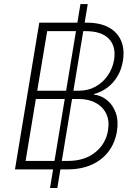

<svg xmlns="http://www.w3.org/2000/svg" viewBox="-20 -840 678 952"><path d="M228 92.3 378.9 -819.8H415L264.2 92.3ZM54.2 0 174.8 -727.5H410.6Q477.1 -727.5 520 -703.6Q563 -679.7 580.8 -637.2Q598.6 -594.7 589.4 -537.6Q582.5 -495.1 562 -461.2Q541.5 -427.2 511.5 -405Q481.4 -382.8 445.3 -373.5V-371.1Q481 -367.2 510.3 -343.8Q539.6 -320.3 554 -280.5Q568.4 -240.7 559.6 -188Q550.3 -131.8 518.8 -89.6Q487.3 -47.4 435.3 -23.7Q383.3 0 312 0ZM106.9 -42H315.4Q399.4 -42 452.1 -84.5Q504.9 -127 515.6 -193.8Q523.4 -240.2 507.3 -274.9Q491.2 -309.6 455.8 -329.3Q420.4 -349.1 370.6 -349.1H157.7ZM164.6 -390.1H370.1Q417 -390.1 453.9 -410.6Q490.7 -431.2 514.4 -465.6Q538.1 -500 545.4 -542Q556.6 -608.9 520.3 -647.2Q483.9 -685.5 406.2 -685.5H213.9Z"/></svg>

Font: Inter 18pt ExtraLight
Style: Italic
Weight: 250
Italic angle: -9.3988°
Designer: Rasmus Andersson
Foundry: rsms
Version: Version 4.001;git-66647c0bb